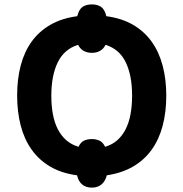

<svg xmlns="http://www.w3.org/2000/svg" viewBox="-20 -794 836 875"><path d="M737.8 -357.9Q737.8 -283.7 721.4 -221.4Q705.1 -159.2 671.6 -112.3Q638.2 -65.4 587.2 -35.4Q536.1 -5.4 466.8 4.9Q459.5 32.7 442.1 46.9Q424.8 61 398.9 61Q344.2 61 331.1 4.9Q260.7 -4.4 209.5 -34.4Q158.2 -64.5 124.5 -111.6Q90.8 -158.7 74.5 -221.4Q58.1 -284.2 58.1 -358.9Q58.1 -433.6 74.5 -495.8Q90.8 -558.1 124.5 -604.7Q158.2 -651.4 210 -681.2Q261.7 -710.9 332 -720.2Q340.3 -752.4 356.9 -763.2Q373.5 -773.9 398.9 -773.9Q423.3 -773.9 439.9 -763.2Q456.5 -752.4 464.8 -720.2Q534.7 -710.9 585.9 -681.2Q637.2 -651.4 670.9 -604.5Q704.6 -557.6 721.2 -495.1Q737.8 -432.6 737.8 -357.9ZM213.9 -357.9Q213.9 -311.5 221.2 -272.7Q228.5 -233.9 243.9 -204.3Q259.3 -174.8 282.7 -154.5Q306.2 -134.3 337.9 -125Q347.2 -145.5 362.5 -152.8Q377.9 -160.2 398.9 -160.2Q418.5 -160.2 433.8 -152.8Q449.2 -145.5 459 -125Q490.7 -134.3 513.9 -154.5Q537.1 -174.8 552.2 -204.3Q567.4 -233.9 574.7 -272.7Q582 -311.5 582 -357.9Q582 -450.2 553 -510.3Q523.9 -570.3 460.9 -589.8Q452.1 -571.3 436 -562.3Q419.9 -553.2 398.9 -553.2Q377 -553.2 361.1 -562.3Q345.2 -571.3 335.9 -589.8Q272.9 -570.3 243.4 -510.3Q213.9 -450.2 213.9 -357.9Z"/></svg>

Font: Droid Sans
Style: Bold
Weight: 700
Foundry: Ascender Corporation
Version: Version 1.00 build 112